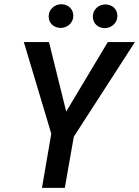

<svg xmlns="http://www.w3.org/2000/svg" viewBox="-20 -916 678 936"><path d="M302.7 -372.1 505.4 -710.9H637.7L339.8 -249.5L295.9 0H184.6L230 -264.2L96.2 -710.9H218.8ZM217.3 -835.9Q217.8 -861.3 235.1 -877.9Q252.4 -894.5 277.8 -895.5Q290 -895.5 301 -891.6Q312 -887.7 320.1 -880.1Q328.1 -872.6 332.8 -862.1Q337.4 -851.6 337.4 -838.9Q337.4 -826.2 332.5 -815.4Q327.6 -804.7 319.3 -796.9Q311 -789.1 300 -784.7Q289.1 -780.3 276.9 -779.8Q264.6 -779.8 253.7 -783.7Q242.7 -787.6 234.6 -794.9Q226.6 -802.2 221.9 -812.7Q217.3 -823.2 217.3 -835.9ZM432.6 -835.4Q433.1 -860.8 450.4 -877.2Q467.8 -893.6 492.7 -894.5Q504.9 -894.5 515.9 -890.6Q526.9 -886.7 534.9 -879.4Q543 -872.1 547.6 -861.6Q552.2 -851.1 552.2 -838.4Q551.8 -813 534.4 -796.4Q517.1 -779.8 491.7 -778.8Q479.5 -778.8 468.5 -782.7Q457.5 -786.6 449.5 -794.2Q441.4 -801.8 437 -812.3Q432.6 -822.8 432.6 -835.4Z"/></svg>

Font: Roboto Mono Medium
Style: Italic
Weight: 500
Designer: Google
Version: Version 2.000985; 2015; ttfautohint (v1.3)